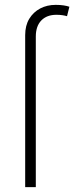

<svg xmlns="http://www.w3.org/2000/svg" viewBox="-20 -773 307 793"><path d="M84 0V-627.9Q84 -667.5 100.8 -695.3Q117.7 -723.1 146 -738Q174.3 -752.9 210 -752.9Q228.5 -752.9 242.9 -750.7Q257.3 -748.5 266.6 -745.1L256.8 -706.1Q249 -708.5 237.8 -710.2Q226.6 -711.9 212.9 -711.9Q173.3 -711.9 150.6 -688.5Q127.9 -665 127.9 -622.1V0Z"/></svg>

Font: Inter 18pt ExtraLight
Style: Regular
Weight: 250
Designer: Rasmus Andersson
Foundry: rsms
Version: Version 4.001;git-66647c0bb